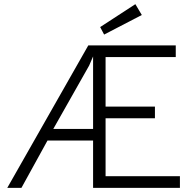

<svg xmlns="http://www.w3.org/2000/svg" viewBox="-20 -902 925 922"><path d="M404 -684H824V-628H487V-390H724V-334H487V-56H844V0H427V-227H208L83 0H15ZM427 -283V-631L408 -587L236 -283ZM461 -772 630 -882 661 -830 480 -736Z"/></svg>

Font: Bellota Text
Style: Regular
Weight: 400
Designer: Kemie Guaida
Foundry: Kemie Guaida
Version: Version 4.001